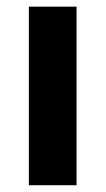

<svg xmlns="http://www.w3.org/2000/svg" viewBox="-20 -548 313 568"><path d="M206.5 -528.3V0H65.4V-528.3Z"/></svg>

Font: Vazirmatn RD
Style: Bold
Weight: 700
Designer: Saber Rastikerdar
Foundry: Saber Rastikerdar
Version: Version 32.102